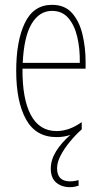

<svg xmlns="http://www.w3.org/2000/svg" viewBox="-20 -557 420 794"><path d="M216 139Q216 193 270 193Q281 193 291 191Q301 189 305 188V211Q299 213 289.5 215Q280 217 269 217Q235 217 212.5 198Q190 179 190 140Q190 104 212 68.5Q234 33 271 1Q244 10 214 10Q128 10 87.5 -63.5Q47 -137 47 -264Q47 -388 83 -462.5Q119 -537 195 -537Q248 -537 278 -503Q308 -469 321 -415Q334 -361 334 -301V-273H73Q72 -148 107.5 -81.5Q143 -15 214 -15Q266 -15 318 -52V-22Q293 0 269.5 28.5Q246 57 231 85.5Q216 114 216 139ZM195 -512Q143 -512 111 -459Q79 -406 74 -297H310Q311 -356 299.5 -404.5Q288 -453 262.5 -482.5Q237 -512 195 -512Z"/></svg>

Font: Noto Sans Gujarati ExtraCondensed Thin
Style: Regular
Weight: 100
Width: 2
Designer: Jelle Bosma - Monotype Design Team, Universal Thirst
Foundry: Monotype Imaging Inc.
Version: Version 2.106; ttfautohint (v1.8.4.7-5d5b)